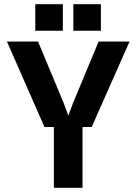

<svg xmlns="http://www.w3.org/2000/svg" viewBox="-20 -899 653 919"><path d="M192.9 -291 13.2 -700.2H162.1L284.2 -407.2L306.2 -348.1H308.1L330.1 -407.2L452.1 -700.2H600.1L418.9 -291H375V0H237.8V-291ZM148.9 -752V-878.9H280.8V-752ZM331.1 -752V-878.9H462.9V-752Z"/></svg>

Font: TASA Explorer
Style: Bold
Weight: 700
Designer: Weizhong Zhang
Foundry: Local Remote
Version: Version 1.000;Glyphs 3.1.2 (3151)